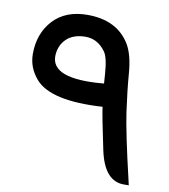

<svg xmlns="http://www.w3.org/2000/svg" viewBox="-80 -774 736 837"><g transform="rotate(10 288.5 -355.5)"><path d="M410.2 -136.7Q379.4 -281.7 374 -322.8Q146 -308.6 76.7 -388.2Q34.7 -436.5 34.7 -497.1Q34.7 -587.9 89.1 -647Q143.6 -706.1 240.7 -706.1Q372.6 -706.1 429.7 -610.8Q455.6 -565.9 461.7 -487.5Q467.8 -409.2 480.5 -319.6Q493.2 -230 542 -23.4L545.9 -5.4H523.4Q438 -5.4 410.2 -136.7ZM132.8 -509.3Q127.4 -401.9 362.8 -423.8L359.9 -464.8Q355 -538.1 337.4 -562Q302.7 -610.4 249.3 -610.6Q195.8 -610.8 165 -582Q135.3 -553.2 132.8 -509.3Z"/></g></svg>

Font: Gandom
Style: Bold
Weight: 700
Foundry: DejaVu fonts team - Redesigned by Saber Rastikerdar - Based on Samim Font
Version: Version 0.3